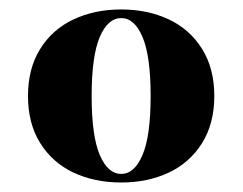

<svg xmlns="http://www.w3.org/2000/svg" viewBox="-20 -742 508 402"><path d="M428.7 -541Q428.7 -483.4 403.1 -442.4Q377.4 -401.4 333.3 -380.6Q289.1 -359.9 233.9 -359.9Q178.2 -359.9 134 -380.6Q89.8 -401.4 64.2 -442.4Q38.6 -483.4 38.6 -541Q38.6 -598.6 64.2 -639.6Q89.8 -680.7 134 -701.4Q178.2 -722.2 233.9 -722.2Q289.1 -722.2 333.3 -701.4Q377.4 -680.7 403.1 -639.6Q428.7 -598.6 428.7 -541ZM171.9 -541Q171.9 -458 188.7 -418Q205.6 -377.9 233.9 -377.9Q261.7 -377.9 278.6 -418Q295.4 -458 295.4 -541Q295.4 -624 278.6 -664.1Q261.7 -704.1 233.9 -704.1Q205.6 -704.1 188.7 -664.1Q171.9 -624 171.9 -541Z"/></svg>

Font: TypoPRO Playfair Display
Style: Bold
Weight: 700
Designer: Claus Eggers Sørensen
Foundry: Claus Eggers Sørensen
Version: Version 1.004;PS 001.004;hotconv 1.0.70;makeotf.lib2.5.58329